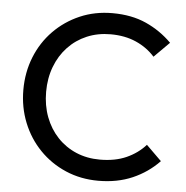

<svg xmlns="http://www.w3.org/2000/svg" viewBox="-51 -754 791 815"><g transform="rotate(5 344.0 -347.0)"><path d="M397 10Q322 10 258 -17.5Q194 -45 146.5 -94Q99 -143 73 -208Q47 -273 47 -347Q47 -422 73 -487Q99 -552 146.5 -600.5Q194 -649 257.5 -676.5Q321 -704 396 -704Q478 -704 540 -676Q602 -648 650 -600L585 -535Q552 -572 504.5 -593Q457 -614 396 -614Q341 -614 295 -594.5Q249 -575 215 -539Q181 -503 162.5 -454Q144 -405 144 -347Q144 -289 162.5 -240Q181 -191 215 -155Q249 -119 295 -99.5Q341 -80 396 -80Q461 -80 509 -101.5Q557 -123 590 -160L655 -96Q607 -46 542.5 -18Q478 10 397 10Z"/></g></svg>

Font: yichuanluanma
Style: Regular
Weight: 400
Version: Version 1.00 March 24, 2023, initial release